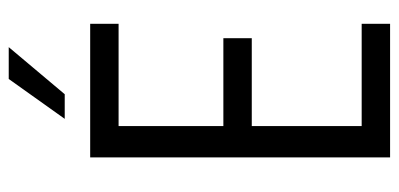

<svg xmlns="http://www.w3.org/2000/svg" viewBox="-258 -660 918 442"><g transform="rotate(-90 201.0 -439.0)"><path d="M131.8 -625V-383.8H334V-318.4H131.8V-65.4H367.2V0H59.6V-690.4H367.2V-625ZM240.2 -877.9H313.5L205.1 -749H148.4Z"/></g></svg>

Font: Altinn-DIN Condensed
Style: Regular
Weight: 400
Width: 3
Designer: Charles Nix
Foundry: Altinn
Version: Version 2.00